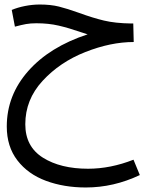

<svg xmlns="http://www.w3.org/2000/svg" viewBox="-20 -436 679 850"><path d="M599 339Q483 394 360 394Q263 394 183.5 364.5Q104 335 57 274Q10 213 10 124Q10 -14 105 -121.5Q200 -229 368 -284L340 -293Q285 -312 240 -322.5Q195 -333 141 -333Q115 -333 95.5 -329.5Q76 -326 46 -318L32 -392Q58 -403 91 -409.5Q124 -416 156 -416Q204 -416 240.5 -407Q277 -398 330 -379Q390 -357 440 -345Q490 -333 561 -332H570L572 -250Q470 -250 357.5 -205.5Q245 -161 168.5 -78Q92 5 92 114Q92 213 170 262Q248 311 370 311Q469 311 571 271Z"/></svg>

Font: Noto Sans Arabic
Style: Regular
Weight: 400
Designer: Nadine Chahine
Foundry: Monotype Imaging Inc.
Version: Version 1.001